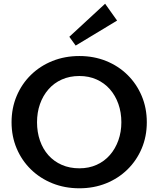

<svg xmlns="http://www.w3.org/2000/svg" viewBox="-20 -1002 854 1035"><path d="M407.8 13Q329.6 13 262.9 -13.7Q196.3 -40.4 146.8 -88.6Q97.4 -136.7 69.9 -201.7Q42.3 -266.7 42.3 -343Q42.3 -419.6 69.9 -484.8Q97.4 -550 146.8 -598.3Q196.3 -646.6 262.9 -673.3Q329.6 -700 407.8 -700Q485.7 -700 552 -673.3Q618.2 -646.6 667.3 -598.3Q716.4 -550 743.9 -484.8Q771.4 -419.6 771.4 -343Q771.4 -266.7 743.9 -201.7Q716.4 -136.7 667.3 -88.6Q618.2 -40.4 552 -13.7Q485.7 13 407.8 13ZM407.8 -94.7Q459.3 -94.7 501.1 -113.6Q543 -132.5 572.5 -166.5Q602 -200.4 618.1 -245.6Q634.2 -290.8 634.2 -343Q634.2 -396.2 618.1 -441.7Q602 -487.1 572.5 -520.8Q543 -554.5 501.1 -573.4Q459.3 -592.3 407.8 -592.3Q355.5 -592.3 313.2 -573.4Q270.8 -554.5 240.9 -520Q211 -485.6 195.3 -440.5Q179.6 -395.5 179.6 -343Q179.6 -290 195.3 -244.5Q211 -198.9 240.9 -165.3Q270.8 -131.8 313.2 -113.2Q355.5 -94.7 407.8 -94.7ZM387.9 -756.3 353.7 -803.7 546.6 -981.9 611.2 -891.1Z"/></svg>

Font: BioRhyme ExtraBold
Style: Regular
Weight: 800
Designer: Aoife Mooney
Foundry: Aoife Mooney Type
Version: Version 1.600;gftools[0.9.33]